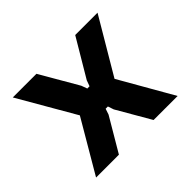

<svg xmlns="http://www.w3.org/2000/svg" viewBox="-136 -818 1022 1022"><g transform="rotate(-45 375.0 -307.5)"><path d="M68 0 241 -295 56 -615H234L358 -401L370 -368H387L399 -401L526 -615H694L509 -302L682 0H501L391 -190L380 -223H363L352 -190L240 0Z"/></g></svg>

Font: Martian Mono SemiExpanded SemiExpanded
Style: Bold
Weight: 700
Width: 6
Monospace: yes
Version: Version 1.000